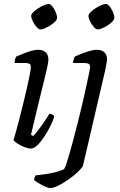

<svg xmlns="http://www.w3.org/2000/svg" viewBox="-20 -752 608 972"><path d="M136 0Q122 0 102 -8Q82 -16 66.5 -26.5Q51 -37 48 -44Q52 -53 59.5 -80.5Q67 -108 77 -146Q87 -184 97 -225Q107 -266 116 -305Q125 -344 130.5 -372.5Q136 -401 136 -414Q136 -425 129 -429Q122 -433 109 -433H54Q54 -443 56.5 -452Q59 -461 61 -465Q77 -472 97.5 -480.5Q118 -489 138.5 -494.5Q159 -500 172 -500Q198 -500 211.5 -487Q225 -474 225 -451Q225 -443 221.5 -423.5Q218 -404 210.5 -374Q203 -344 192.5 -301Q182 -258 168 -200.5Q154 -143 137 -70L148 -63Q158 -73 173 -92.5Q188 -112 204 -135.5Q220 -159 230 -176Q238 -176 245 -172Q252 -168 255 -163Q249 -142 235.5 -114.5Q222 -87 204.5 -60.5Q187 -34 169.5 -17Q152 0 136 0ZM184 -603Q176 -603 165 -615.5Q154 -628 146 -644Q138 -660 138 -672Q138 -680 148.5 -690.5Q159 -701 174 -710.5Q189 -720 203.5 -726Q218 -732 226 -732Q235 -732 245 -719.5Q255 -707 262 -690.5Q269 -674 269 -662Q269 -654 259.5 -643.5Q250 -633 235 -623.5Q220 -614 206.5 -608.5Q193 -603 184 -603ZM234 200Q228 200 216 195.5Q204 191 191.5 184.5Q179 178 168.5 171Q158 164 153 159Q153 151 155.5 145Q158 139 160 136Q185 133 211 129.5Q237 126 261.5 119.5Q286 113 304 105Q309 98 316.5 76Q324 54 333 22Q342 -10 352 -47.5Q362 -85 372 -124.5Q382 -164 391 -202Q398 -230 405.5 -264Q413 -298 420 -330Q427 -362 431.5 -384.5Q436 -407 436 -414Q436 -425 428.5 -429Q421 -433 407 -433H350Q350 -442 353 -451Q356 -460 358 -465Q374 -473 395 -481Q416 -489 435.5 -494.5Q455 -500 468 -500Q495 -500 508.5 -487Q522 -474 522 -451Q522 -448 520.5 -439Q519 -430 516.5 -416Q514 -402 510 -385L400 87Q396 97 376.5 116Q357 135 330.5 154Q304 173 277.5 186.5Q251 200 234 200ZM474 -603Q466 -603 455 -615.5Q444 -628 436 -644Q428 -660 428 -672Q428 -680 438.5 -690.5Q449 -701 464 -710.5Q479 -720 493.5 -726Q508 -732 516 -732Q525 -732 535 -719.5Q545 -707 552 -690.5Q559 -674 559 -662Q559 -654 549.5 -643.5Q540 -633 525 -623.5Q510 -614 496.5 -608.5Q483 -603 474 -603Z"/></svg>

Font: Texturina Medium 12pt
Style: Italic
Weight: 400
Italic angle: -11°
Version: Version 1.002